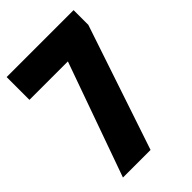

<svg xmlns="http://www.w3.org/2000/svg" viewBox="-218 -834 927 927"><g transform="rotate(-45 245.5 -370.0)"><path d="M5.5 -740H462.5V-639.5L248 0H59.5L268 -584.5H5.5Z"/></g></svg>

Font: Encode Sans Semi Condensed ExBd
Style: Regular
Weight: 800
Width: 4
Designer: Multiple Designers
Foundry: Impallari Type
Version: Version 2.000